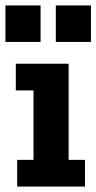

<svg xmlns="http://www.w3.org/2000/svg" viewBox="-31 -685 354 705"><path d="M32 -98H92V-353H27V-451H221V-98H281V0H32ZM174 -531H303V-665H174ZM-11 -531H118V-665H-11Z"/></svg>

Font: Zilla Slab Bold
Style: Regular
Weight: 700
Designer: Typotheque.com
Foundry: Typotheque type foundry
Version: Version 1.3; 2018